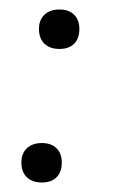

<svg xmlns="http://www.w3.org/2000/svg" viewBox="-20 -374 237 404"><path d="M25 -32Q25 -51 36.5 -62Q48 -73 68 -73Q88 -73 99 -62Q110 -51 110 -32Q110 -12 99 -1Q88 10 68 10Q48 10 36.5 -1Q25 -12 25 -32ZM62 -313Q62 -332 73.5 -343Q85 -354 105 -354Q125 -354 136 -343Q147 -332 147 -313Q147 -293 136 -282Q125 -271 105 -271Q85 -271 73.5 -282Q62 -293 62 -313Z"/></svg>

Font: Cormorant Garamond
Style: Italic
Weight: 400
Italic angle: -10°
Designer: Christian Thalmann (Catharsis Fonts)
Foundry: Catharsis Fonts
Version: Version 4.000